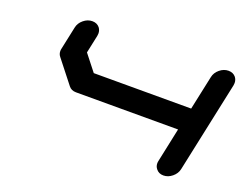

<svg xmlns="http://www.w3.org/2000/svg" viewBox="-111 -917 1421 1127"><g transform="rotate(20 600.0 -354.0)"><path d="M1142.6 -708.5Q1171.9 -708.5 1188.5 -688Q1200.2 -672.4 1200.2 -652.8Q1200.2 -645.5 1198.7 -637.7L1078.1 -70.8Q1071.8 -41.5 1046.6 -20.8Q1021.5 0 992.2 0Q962.9 0 946.8 -21Q934.6 -35.6 934.6 -55.2Q934.6 -62.5 936.5 -70.8L981.4 -283.2H343.8Q314 -283.2 297.9 -304.2L186.5 -445.8Q174.3 -460.4 174.3 -480Q174.3 -487.3 176.3 -495.6L206.5 -637.7Q212.4 -667 237.5 -687.7Q262.7 -708.5 292 -708.5Q321.3 -708.5 337.9 -688Q349.6 -672.4 349.6 -652.8Q349.6 -645.5 348.1 -637.7L324.2 -525.4L403.3 -424.8H1011.7L1057.1 -637.7Q1063 -667 1088.1 -687.7Q1113.3 -708.5 1142.6 -708.5Z"/></g></svg>

Font: Robtronika
Style: Italic
Weight: 400
Italic angle: -12°
Designer: GGBot
Version: 1.00